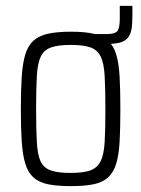

<svg xmlns="http://www.w3.org/2000/svg" viewBox="-20 -626 481 654"><path d="M292 -476V-510H344Q374 -510 381 -522Q388 -534 388 -562V-606H431V-571Q431 -543 427.5 -524.5Q424 -506 413.5 -495Q403 -484 384.5 -480Q366 -476 335 -476ZM222 8Q174 8 143 1.5Q112 -5 93.5 -22Q75 -39 66 -69Q57 -99 54 -144.5Q51 -190 51 -254Q51 -319 54 -364.5Q57 -410 66 -440Q75 -470 93.5 -487Q112 -504 143 -511Q174 -518 222 -518Q269 -518 299.5 -511Q330 -504 348.5 -487Q367 -470 376 -440Q385 -410 387.5 -364.5Q390 -319 390 -254Q390 -190 387.5 -144.5Q385 -99 376 -69Q367 -39 348.5 -22Q330 -5 299.5 1.5Q269 8 222 8ZM220 -37Q264 -37 287.5 -45.5Q311 -54 322.5 -76.5Q334 -99 336.5 -142Q339 -185 339 -254Q339 -324 336.5 -367.5Q334 -411 323 -433.5Q312 -456 288 -464.5Q264 -473 221 -473Q178 -473 154 -464.5Q130 -456 119 -433.5Q108 -411 105.5 -367.5Q103 -324 103 -254Q103 -185 105.5 -141.5Q108 -98 118.5 -76Q129 -54 153 -45.5Q177 -37 220 -37Z"/></svg>

Font: Saira Condensed Light
Style: Regular
Weight: 300
Width: 3
Designer: Hector Gatti with collaboration of the Omnibus-Type team
Foundry: Omnibus-Type
Version: Version 1.101